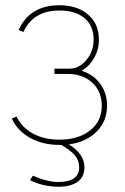

<svg xmlns="http://www.w3.org/2000/svg" viewBox="-20 -546 475 730"><path d="M387 -144Q387 -85 347.5 -45.5Q308 -6 242 3Q301 40 301 90Q301 127 274.5 145.5Q248 164 204 164Q144 164 94 139L105 122Q160 146 201 146Q281 146 281 90Q281 64 264.5 44.5Q248 25 213 5H206Q143 5 95 -21.5Q47 -48 25 -95L43 -103Q63 -61 105.5 -38Q148 -15 206 -15Q278 -15 322.5 -50Q367 -85 367 -144Q367 -197 332 -230.5Q297 -264 239 -265H187V-285H245Q281 -285 308.5 -318Q336 -351 336 -396Q336 -447 302 -476.5Q268 -506 206 -506Q106 -506 69 -424L51 -432Q93 -526 206 -526Q274 -526 315 -490.5Q356 -455 356 -396Q356 -357 337.5 -325Q319 -293 290 -277Q335 -263 361 -227.5Q387 -192 387 -144Z"/></svg>

Font: Raleway-v4020 Thin
Style: Regular
Weight: 250
Designer: Matt McInerney, Pablo Impallari, Rodrigo Fuenzalida
Foundry: Matt McInerney, Pablo Impallari, Rodrigo Fuenzalida
Version: Version 4.020;PS 004.020;hotconv 1.0.88;makeotf.lib2.5.64775